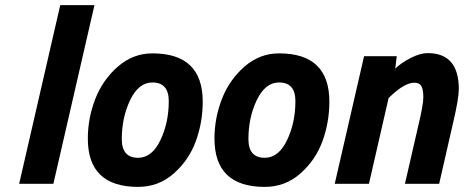

<svg xmlns="http://www.w3.org/2000/svg" viewBox="-20 -720 1817 752"><path d="M55 0 216 -700H350L189 0Z M577 -511Q774 -511 774 -322Q774 -241 747 -167Q720 -93 660.5 -40.5Q601 12 521 12Q324 12 324 -177Q324 -257 353 -332Q382 -407 441.5 -459Q501 -511 577 -511ZM521 -102Q575 -102 608 -170.5Q641 -239 641 -324Q641 -397 577 -397Q523 -397 490 -328.5Q457 -260 457 -175Q457 -102 521 -102Z M1073 -511Q1270 -511 1270 -322Q1270 -241 1243 -167Q1216 -93 1156.5 -40.5Q1097 12 1017 12Q820 12 820 -177Q820 -257 849 -332Q878 -407 937.5 -459Q997 -511 1073 -511ZM1017 -102Q1071 -102 1104 -170.5Q1137 -239 1137 -324Q1137 -397 1073 -397Q1019 -397 986 -328.5Q953 -260 953 -175Q953 -102 1017 -102Z M1655 -512Q1777 -512 1777 -371Q1777 -335 1756 -245L1700 0H1566L1620 -235Q1638 -310 1638 -339.5Q1638 -369 1630.5 -382.5Q1623 -396 1603 -396Q1568 -396 1518 -351L1502 -336L1425 0H1291L1406 -500H1534L1528 -451Q1551 -474 1588.5 -493Q1626 -512 1655 -512Z"/></svg>

Font: Titillium Web
Style: Bold Italic
Weight: 700
Italic angle: -13°
Version: Version 1.001;PS 57.000;hotconv 1.0.70;makeotf.lib2.5.55311